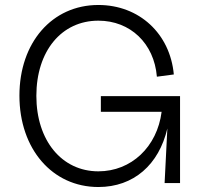

<svg xmlns="http://www.w3.org/2000/svg" viewBox="-20 -735 828 771"><path d="M375 16C517 16 618 -74 652 -219L641 0H703V-349H385V-286H629C611 -145 507 -47 375 -47C228 -47 126 -171 126 -350C126 -530 227 -652 375 -652C503 -652 599 -561 610 -427L678 -436C663 -600 539 -715 375 -715C189 -715 58 -564 58 -351C58 -137 190 16 375 16Z"/></svg>

Font: Uncut Sans Book
Style: Regular
Weight: 350
Designer: Kasper Nordkvist
Foundry: UNCUT.wtf
Version: Version 1.304;Glyphs 3.2 (3246)